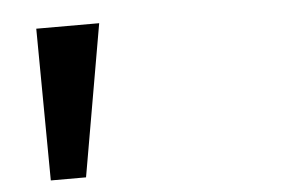

<svg xmlns="http://www.w3.org/2000/svg" viewBox="-36 -705 673 456"><g transform="rotate(-5 300.0 -477.0)"><path d="M65 -658H215L152 -296H68Z"/></g></svg>

Font: Ysabeau Ultrabold
Style: Regular
Weight: 800
Designer: Christian Thalmann (Catharsis Fonts)
Version: Version 0.003